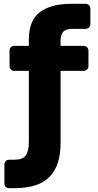

<svg xmlns="http://www.w3.org/2000/svg" viewBox="-20 -760 514 1005"><path d="M28 225Q17 225 10 218Q3 211 3 200V102Q3 91 10 83.5Q17 76 28 76H56Q99 76 115 53.5Q131 31 131 -16V-389H55Q44 -389 37 -396Q30 -403 30 -414V-495Q30 -506 37 -513Q44 -520 55 -520H131V-552Q131 -654 189.5 -697Q248 -740 350 -740H428Q439 -740 446 -733Q453 -726 453 -715V-634Q453 -623 446 -616Q439 -609 428 -609H358Q324 -609 310.5 -593Q297 -577 297 -547V-520H417Q428 -520 435.5 -513Q443 -506 443 -495V-414Q443 -403 435.5 -396Q428 -389 417 -389H297V-9Q297 107 239 166Q181 225 56 225Z"/></svg>

Font: Fz Rubik
Style: Bold
Weight: 700
Designer: Hubert and Fischer
Foundry: Hubert and Fischer
Version: Vit hóa bi FontZin.com